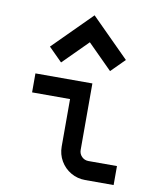

<svg xmlns="http://www.w3.org/2000/svg" viewBox="-92 -923 834 996"><g transform="rotate(10 325.0 -425.0)"><path d="M275 -400H75V-500H375V-150Q375 -129 389.5 -114.5Q404 -100 425 -100H575V0H425Q384 0 349.5 -20Q315 -40 295 -74.5Q275 -109 275 -150ZM525 -650 454 -579 325 -708 196 -579 125 -650 325 -850Z"/></g></svg>

Font: Monoikos Medium
Style: Regular
Weight: 500
Designer: Brian Krent
Version: Version 0.088